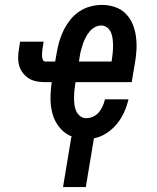

<svg xmlns="http://www.w3.org/2000/svg" viewBox="-20 -558 640 783"><path d="M237 205 271 0H276Q246 -11 225 -35.5Q204 -60 195 -91Q186 -122 186 -155.5Q186 -189 191 -223H165Q147 -223 130 -226Q113 -229 99 -237.5Q85 -246 74.5 -259Q64 -272 59 -288Q54 -304 54 -321.5Q54 -339 57 -357L62 -388H158L153 -357Q152 -350 151.5 -342.5Q151 -335 151.5 -328Q152 -321 155 -314Q158 -307 165 -307H205L211 -341Q215 -365 221.5 -388Q228 -411 239 -433.5Q250 -456 266 -476.5Q282 -497 303 -511Q324 -525 348 -531.5Q372 -538 396 -538Q423 -538 448.5 -529.5Q474 -521 492.5 -502.5Q511 -484 521 -459.5Q531 -435 534.5 -408.5Q538 -382 536.5 -354.5Q535 -327 530 -299L517 -223H288L287 -217Q285 -203 283.5 -188.5Q282 -174 282 -159.5Q282 -145 283.5 -131.5Q285 -118 290.5 -105.5Q296 -93 307 -84.5Q318 -76 332 -76Q346 -76 360 -82.5Q374 -89 383.5 -100.5Q393 -112 399 -125.5Q405 -139 408 -153H504Q498 -127 486.5 -101Q475 -75 457 -53Q439 -31 414.5 -15Q390 1 363 6L330 205ZM302 -307H435L436 -313Q438 -327 439.5 -341Q441 -355 441 -369.5Q441 -384 439.5 -398Q438 -412 433 -424.5Q428 -437 417.5 -445.5Q407 -454 393 -454Q379 -454 366.5 -447Q354 -440 345 -429Q336 -418 329.5 -405.5Q323 -393 318.5 -380Q314 -367 310.5 -354Q307 -341 305 -327Z"/></svg>

Font: Iosevka Slab MdExObl
Style: Regular
Weight: 500
Width: 7
Italic angle: -9°
Monospace: yes
Designer: Belleve Invis
Foundry: Belleve Invis
Version: Version 11.1.1; ttfautohint (v1.8.3)